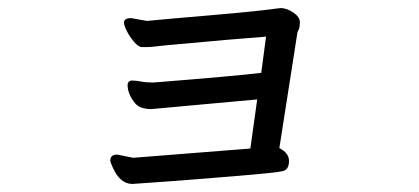

<svg xmlns="http://www.w3.org/2000/svg" viewBox="-20 -442 1040 477"><path d="M309 15Q279 15 261 -24Q254 -39 254 -43Q254 -58 271 -58L311 -50L602 -73L619 -195L356 -171Q328 -171 316 -185Q297 -208 297 -231Q297 -240 306 -242Q318 -242 330 -239.5Q342 -237 361 -237Q563 -253 629 -261L641 -351Q620 -349 580 -346Q540 -343 498.5 -339Q457 -335 421 -332Q385 -329 370 -327Q355 -325 345 -325Q342 -325 333 -325Q324 -325 313 -338Q302 -351 295 -365Q288 -379 288 -386Q288 -397 306 -397L345 -390Q396 -395 508 -404.5Q620 -414 677 -422Q692 -422 708.5 -411Q725 -400 725 -387Q725 -375 722.5 -369.5Q720 -364 719 -362L674 -74Q698 -62 698 -42Q698 -21 683 -17Q668 -13 559 -4Q375 11 309 15Z"/></svg>

Font: LXGW WenKai Medium
Style: Regular
Weight: 500
Designer: LXGW / Fontworks Inc.
Foundry: LXGW / Fontworks Inc.
Version: Version 1.501; October 10, 2024